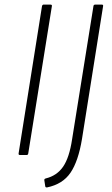

<svg xmlns="http://www.w3.org/2000/svg" viewBox="-20 -675 486 836"><path d="M67 0Q60 0 61 -7L163 -649Q165 -655 170 -655H199Q207 -655 206 -649L103 -7Q102 0 96 0ZM185 141Q178 142 177 136L173 110Q172 104 179 102Q228 90 255 50.5Q282 11 294 -69L387 -649Q388 -655 395 -655H423Q430 -655 429 -649L337 -70Q321 27 287 77Q253 127 185 141Z"/></svg>

Font: Sofia Sans Semi Condensed ExtraLight
Style: Italic
Weight: 250
Italic angle: -9°
Version: Version 4.100